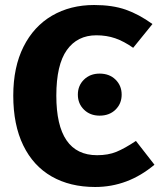

<svg xmlns="http://www.w3.org/2000/svg" viewBox="-20 -730 645 767"><path d="M589 -634 512 -539Q475 -565 440.5 -577Q406 -589 365 -589Q289 -589 247 -530Q205 -471 205 -348Q205 -110 368 -110Q412 -110 445 -123.5Q478 -137 523 -167L597 -72Q491 17 360 17Q260 17 186.5 -25Q113 -67 73 -149Q33 -231 33 -348Q33 -462 74 -543.5Q115 -625 188 -667.5Q261 -710 356 -710Q429 -710 482 -691.5Q535 -673 589 -634ZM466 -352Q466 -316 441.5 -292Q417 -268 378 -268Q340 -268 315.5 -292Q291 -316 291 -352Q291 -388 315.5 -412Q340 -436 378 -436Q417 -436 441.5 -412Q466 -388 466 -352Z"/></svg>

Font: FiraGOUPP
Style: Bold
Weight: 700
Designer: bBox Type
Foundry: bBox Type GmbH
Version: Version 1.001